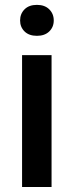

<svg xmlns="http://www.w3.org/2000/svg" viewBox="-20 -749 295 769"><path d="M60.5 -667Q60.5 -693.8 78.4 -711.7Q96.2 -729.5 127.9 -729.5Q159.2 -729.5 177.2 -711.7Q195.3 -693.8 195.3 -667Q195.3 -640.6 177.2 -623Q159.2 -605.5 127.9 -605.5Q96.2 -605.5 78.4 -623Q60.5 -640.6 60.5 -667ZM186.5 -528.3V0H68.4V-528.3Z"/></svg>

Font: Vazirmatn RD Medium
Style: Regular
Weight: 500
Designer: Saber Rastikerdar
Foundry: Saber Rastikerdar
Version: Version 33.003